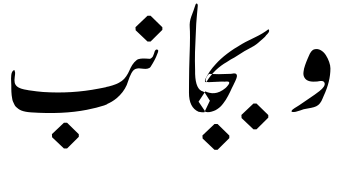

<svg xmlns="http://www.w3.org/2000/svg" viewBox="-20 -635 1917 1085"><path d="M341.3 58.6H358.9L425.3 123.5V138.2L358.9 204.1H341.3L274.4 140.6L273.4 123Z M582.5 -143.1Q579.6 -142.6 577.6 -142.1Q571.3 -140.6 557.1 -137.9Q543 -135.3 538.1 -134.3Q386.7 -104.5 223.1 -115.2Q194.3 -117.2 141.1 -125Q139.6 -125.5 136.7 -126Q92.3 -132.3 76.2 -146.5Q65.4 -156.2 63 -168.7Q60.5 -181.2 63.2 -199.5Q65.9 -217.8 65.4 -224.6Q65.4 -227.1 63.5 -232.2Q61.5 -237.3 61 -239.7Q53.2 -236.8 49.1 -229.5Q44.9 -222.2 43.7 -211.2Q42.5 -200.2 42.5 -190.7Q42.5 -181.2 43.2 -168.9Q43.9 -156.7 43.9 -152.3Q43.9 -137.7 43.9 -134.3Q43.9 -130.9 44.4 -116.5Q44.9 -102.1 45.9 -96.9Q46.9 -91.8 48.6 -79.6Q50.3 -67.4 53.2 -61.5Q56.2 -55.7 60.3 -46.1Q64.5 -36.6 70.1 -31.2Q75.7 -25.9 83.5 -20Q91.3 -14.2 101.1 -10.3Q121.1 -2.4 154.8 0Q335.9 12.2 471.2 -14.6Q528.3 -25.9 568.4 -39.1Q577.1 -42 585.4 -45.9L609.4 -97.7ZM0 0Z M813.5 -545.9H831.1L897.5 -481V-466.3L831.1 -400.4H813.5L746.6 -463.9L745.6 -481.4Z M583.5 -46.4Q613.8 -59.1 638.7 -79.6Q677.7 -112.3 696.3 -154.8Q699.2 -160.6 703.6 -175.3Q708.5 -189.5 712.4 -199.7Q716.3 -210 722.7 -221.7Q729 -232.9 735.8 -239.3Q743.7 -246.1 753.9 -247.6Q764.2 -250 773.9 -248Q783.7 -247.1 794.4 -246.1Q804.2 -245.1 814 -247.1Q825.2 -249.5 830.6 -256.8Q857.9 -299.3 868.2 -328.6Q868.2 -328.6 870.1 -333.5Q872.1 -337.9 872.6 -339.8Q873 -341.8 873.8 -345.5Q874.5 -349.1 873.5 -351.1Q872.1 -353.5 869.1 -354.5Q860.8 -357.9 854.5 -345.7Q852.5 -341.3 850.1 -331.5Q847.2 -322.3 843.8 -315.9Q839.8 -309.6 833 -305.2Q829.6 -302.7 825.7 -302.7Q821.8 -302.2 816.9 -303.2Q811 -303.7 809.6 -303.7Q806.6 -303.7 797.9 -304.2Q789.1 -304.2 784.7 -304.2Q780.3 -304.2 773.4 -303.2Q766.1 -302.2 760.7 -300.3Q755.4 -298.3 751 -294.4Q738.3 -284.7 727.5 -268.1Q717.3 -251.5 710.9 -235.8Q704.6 -220.7 693.4 -204.1Q682.1 -187.5 668.5 -177.7Q660.6 -171.9 652.3 -167.5Q640.6 -161.1 633.3 -158.7Q619.1 -154.3 615.2 -152.3Q613.8 -151.4 594.7 -146.5Q586.4 -144.5 580.6 -143.6Q577.6 -143.1 555.7 -91.8ZM585.9 0Z M1134.8 -0.5Q1121.6 0.5 1102.1 -3.4Q1047.4 -27.3 1047.9 -112.3Q1048.3 -122.6 1048.3 -175.8Q1048.8 -251.5 1050.8 -306.6Q1053.7 -384.8 1053.7 -423.8Q1053.7 -462.9 1052.2 -481Q1049.8 -511.2 1060.8 -541.3Q1071.8 -571.3 1073.7 -575.7Q1080.1 -593.3 1083.7 -605.5Q1087.4 -617.7 1093 -614.5Q1098.6 -611.3 1097.4 -600.1Q1096.2 -588.9 1095.9 -582.8Q1095.7 -576.7 1092.5 -545.9Q1089.4 -515.1 1088.9 -501.2Q1088.4 -487.3 1085.4 -421.9Q1080.6 -325.2 1081.5 -290Q1082.5 -254.9 1082.5 -239.7Q1080.6 -142.1 1117.7 -121.6Q1120.1 -121.6 1131.8 -115.7Q1133.8 -114.7 1135.3 -114.3L1166 -65.9Z M1191.9 65.9H1209.5L1275.9 130.9V145.5L1209.5 211.4H1191.9L1125 147.9L1124 130.4Z M1141.1 -296.4ZM1232.4 -143.6ZM1161.1 -217.3Q1155.8 -212.4 1152.3 -207.5Q1147 -199.7 1143.6 -190.4Q1140.1 -181.6 1142.6 -176.8Q1144 -173.8 1148.4 -172.4Q1152.3 -170.9 1156.2 -170.9Q1160.2 -170.9 1163.6 -170.9Q1247.1 -175.3 1248.5 -173.3Q1248.5 -173.3 1256.3 -174.1Q1264.2 -174.8 1268.6 -173.8Q1273.4 -173.3 1274.9 -169.9Q1275.4 -168.5 1275.4 -167Q1275.4 -165.5 1274.9 -163.6Q1274.4 -162.1 1273.4 -160.6Q1272.9 -158.7 1271.5 -157.2Q1270 -155.3 1269.5 -154.3Q1268.6 -152.8 1267.1 -151.4Q1265.6 -149.4 1265.1 -148.9Q1255.9 -136.7 1238.8 -126Q1222.2 -115.2 1207 -111.3Q1192.9 -107.4 1177.7 -108.4Q1162.6 -109.9 1148.9 -114.7Q1144.5 -116.2 1140.6 -118.7L1102.1 -60.5L1141.1 -2.9Q1141.1 -2.9 1141.1 -2.9Q1152.8 0 1163.1 -1.5Q1173.8 -2.9 1187 -7.8Q1197.8 -11.2 1207.5 -18.1Q1217.8 -24.9 1225.6 -32.2Q1233.4 -39.6 1241.7 -50.8Q1250 -61.5 1255.9 -70.8Q1261.2 -79.6 1268.6 -92.8Q1275.4 -106 1279.8 -114.7Q1283.7 -123.5 1290 -136.7Q1299.3 -155.8 1299.8 -156.2Q1300.3 -157.2 1302.7 -162.6Q1305.7 -168 1307.1 -171.4Q1309.1 -174.8 1311.5 -181.2Q1314.5 -187 1315.9 -191.9Q1316.9 -196.3 1318.4 -201.2Q1319.3 -206.1 1318.4 -210Q1317.9 -213.9 1315.4 -215.8Q1313 -218.8 1308.6 -219.7Q1304.7 -220.2 1301.3 -220.2Q1297.9 -219.7 1292.5 -218.8Q1287.1 -218.3 1285.2 -217.8Q1229 -215.8 1216.8 -215.8Q1216.8 -216.3 1216.3 -215.8ZM1252 -195.8Z M1412.1 -49.8H1429.7L1496.1 15.1V29.8L1429.7 95.7H1412.1L1345.2 32.2L1344.2 14.6Z M1198.7 -237.8Q1168 -207 1151.4 -179.7Q1148.9 -175.3 1146.5 -170.4Q1144.5 -170.9 1142.6 -170.9Q1135.7 -172.9 1139.2 -186Q1162.1 -233.4 1199.2 -272.9Q1252 -332 1349.6 -387.7Q1364.3 -396.5 1386.7 -407.2Q1409.2 -418.5 1425.5 -426.3Q1441.9 -434.1 1461.9 -445.8Q1481.9 -458 1497.1 -469.7Q1499 -468.3 1499.5 -465.8Q1500.5 -464.4 1501 -462.4Q1501.5 -460.9 1500.5 -458.5Q1500 -456.5 1499.5 -455.3Q1499 -454.1 1497.6 -451.2Q1495.6 -449.2 1495.1 -448.2Q1494.6 -447.3 1492.2 -444.3Q1490.2 -441.9 1489.7 -441.4Q1486.3 -439.5 1477.5 -427.2Q1474.6 -424.3 1464.8 -415.5Q1460 -411.1 1451.2 -403.8Q1442.4 -396.5 1438 -392.1Q1428.2 -383.8 1416 -376Q1403.3 -368.7 1386.2 -359.4Q1368.7 -350.1 1361.8 -346.2Q1315.9 -316.4 1304.7 -310.1Q1285.6 -300.8 1261.2 -284.2Q1229.5 -266.6 1198.7 -237.8ZM1428.7 429.7ZM1240.7 -142.1Z M1755.4 -356Q1774.4 -361.3 1792 -351.6Q1809.6 -341.8 1821.3 -323.5Q1833 -305.2 1840.1 -284.9Q1847.2 -264.6 1847.2 -248.5Q1847.2 -174.3 1809.1 -92.8Q1807.6 -89.4 1803.2 -78.9Q1798.8 -68.4 1796.4 -64Q1793.9 -59.6 1788.8 -52.5Q1783.7 -45.4 1776.9 -40.5Q1767.6 -33.2 1753.7 -29.3Q1739.7 -25.4 1721.7 -22.5Q1703.6 -19.5 1695.8 -17.6Q1691.4 -16.1 1677 -11Q1662.6 -5.9 1651.6 -3.4Q1640.6 -1 1631.8 -2.4Q1628.4 -2.9 1627.7 -4.6Q1627 -6.3 1627.9 -8.5Q1628.9 -10.7 1630.6 -12.7Q1632.3 -14.6 1633.8 -16.1Q1638.7 -20 1645 -24.2Q1651.4 -28.3 1658.4 -32.5Q1665.5 -36.6 1670.4 -40Q1678.7 -46.4 1721.2 -74.7Q1763.7 -103 1785.2 -120.1Q1818.8 -146.5 1814.5 -165Q1811 -179.7 1789.6 -177.2Q1773.9 -173.3 1750.5 -173.6Q1727.1 -173.8 1712.9 -183.1Q1705.6 -188 1701.2 -195.3Q1696.8 -202.6 1695.3 -210.2Q1693.8 -217.8 1695.1 -228.3Q1696.3 -238.8 1698.2 -247.1Q1700.2 -255.4 1704.1 -266.6Q1708 -277.8 1710.9 -285.2Q1713.9 -292.5 1718 -302.5Q1722.2 -312.5 1724.1 -316.4Q1737.3 -350.6 1755.4 -356Z"/></svg>

Font: Dehalvi Khush Khat
Style: Regular
Weight: 400
Version: Version 002.500